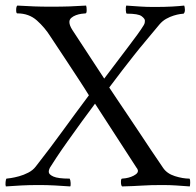

<svg xmlns="http://www.w3.org/2000/svg" viewBox="-29 -666 703 689"><path d="M155 -642Q191 -642 221 -643Q251 -644 280 -646Q282 -641 282 -629.5Q282 -618 278 -618Q273 -618 263 -616.5Q253 -615 243.5 -611.5Q234 -608 227 -602Q220 -596 220 -587Q220 -575 231 -558L345 -384Q367 -413 388.5 -441.5Q410 -470 429 -495Q448 -520 463 -540.5Q478 -561 487 -576Q490 -581 490.5 -585.5Q491 -590 491 -592Q491 -599 479 -608Q467 -617 426 -617Q423 -618 422.5 -629.5Q422 -641 424 -646Q453 -644 475 -642.5Q497 -641 524 -641Q562 -641 588.5 -642.5Q615 -644 632 -646Q634 -642 634.5 -632Q635 -622 630 -617Q627 -617 617 -615.5Q607 -614 594 -610Q581 -606 567.5 -598.5Q554 -591 543 -578Q515 -544 493 -518Q471 -492 451 -466.5Q431 -441 410 -414Q389 -387 363 -352Q373 -337 391 -310Q409 -283 430 -252Q451 -221 472.5 -188.5Q494 -156 512 -129Q530 -102 542.5 -84Q555 -66 556 -64Q570 -43 598.5 -34Q627 -25 651 -25Q654 -21 653.5 -10Q653 1 652 3Q623 1 602.5 -0.5Q582 -2 552 -2Q511 -2 480.5 0Q450 2 409 3Q405 -1 405 -13Q405 -25 409 -25Q413 -25 422.5 -26.5Q432 -28 441.5 -31.5Q451 -35 458.5 -40.5Q466 -46 466 -53Q466 -55 464.5 -58.5Q463 -62 461 -64L312 -294Q290 -265 264 -229Q238 -193 214.5 -160Q191 -127 173.5 -100.5Q156 -74 150 -64Q149 -62 147.5 -58Q146 -54 146 -49Q146 -40 162.5 -32.5Q179 -25 221 -25Q224 -20 224.5 -9.5Q225 1 223 3Q196 1 167.5 -0.5Q139 -2 112 -2Q74 -2 47.5 -0.5Q21 1 -8 3Q-10 -2 -9 -12.5Q-8 -23 -6 -25Q-3 -25 10 -27Q23 -29 39.5 -33.5Q56 -38 72.5 -46.5Q89 -55 99 -68Q127 -104 150.5 -135Q174 -166 196 -196.5Q218 -227 241 -258Q264 -289 290 -324Q276 -347 253 -382Q230 -417 207 -452Q181 -492 152 -535Q132 -567 103.5 -592.5Q75 -618 33 -618Q29 -618 29 -630Q29 -642 33 -646Q69 -644 94 -643Q119 -642 155 -642Z"/></svg>

Font: Vermiglione
Style: Regular
Weight: 400
Version: Version 1.000